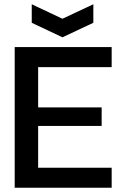

<svg xmlns="http://www.w3.org/2000/svg" viewBox="-20 -881 571 901"><path d="M49 0V-660H504V-566H159V-377H457V-290H159V-94H504V0ZM129 -861 273 -793 418 -861V-774L273 -706L129 -774Z"/></svg>

Font: Bricolage Grotesque 48pt Medium
Style: Regular
Weight: 500
Designer: Mathieu Triay
Foundry: Atelier Triay
Version: Version 1.000; ttfautohint (v1.8.4.7-5d5b);gftools[0.9.32]